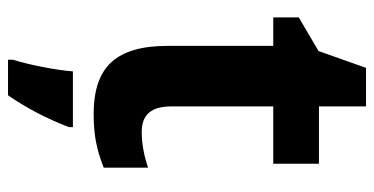

<svg xmlns="http://www.w3.org/2000/svg" viewBox="-245 -458 924 474"><g transform="rotate(90 217.0 -221.0)"><path d="M93.3 -171.4V-433.6H22.9V-496.6L106 -545.4L147.5 -662.6H242.7V-546.4H384.3V-433.6H242.7V-182.1Q242.7 -145 258.1 -127Q273.4 -108.9 305.7 -108.9Q347.7 -108.9 394 -124.5V-15.1Q361.3 -2 330.8 3.9Q300.3 9.8 261.2 9.8Q173.3 9.8 133.3 -34.2Q93.3 -78.1 93.3 -171.4ZM156.2 61H293.9V70.8Q262.2 153.3 215.3 221.2H127.4V209Q136.2 181.6 145 137.5Q153.8 93.3 156.2 61Z"/></g></svg>

Font: Viking Open Sans
Style: Bold
Weight: 700
Foundry: Ascender Corporation
Version: Version 2.001